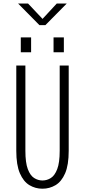

<svg xmlns="http://www.w3.org/2000/svg" viewBox="-20 -1078 490 1108"><path d="M225 11Q184 11 149.8 -9.5Q115.5 -30 94.8 -77.8Q74 -125.5 74 -207.5V-700H126.5V-208Q126.5 -139 140.5 -102Q154.5 -65 177 -50.8Q199.5 -36.5 225 -36.5Q251 -36.5 273.5 -50.8Q296 -65 310.2 -102Q324.5 -139 324.5 -208V-700H376.5V-207.5Q376.5 -125.5 355.8 -77.8Q335 -30 300.5 -9.5Q266 11 225 11ZM100 -862H159.5V-776.5H100ZM289 -862H348.5V-776.5H289ZM84.5 -1057.5H142L225.5 -969L307.5 -1057.5H365L242 -933H207.5Z"/></svg>

Font: Trispace Condensed ExtraLight
Style: Regular
Weight: 200
Width: 3
Designer: Tyler Finck
Foundry: Etcetera Type Company
Version: Version 1.210; ttfautohint (v1.8.3)